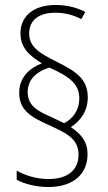

<svg xmlns="http://www.w3.org/2000/svg" viewBox="-20 -873 432 770"><path d="M57 -501C57 -433 102 -405 166 -376C239 -342 295 -321 295 -253C295 -194 255 -155 174 -155C128 -155 80 -169 47 -189V-152C76 -136 124 -123 174 -123C275 -123 331 -176 331 -254C331 -305 306 -335 264 -363C302 -388 332 -426 332 -483C332 -560 279 -589 206 -626C141 -659 97 -683 97 -739C97 -794 138 -822 203 -822C244 -822 281 -810 306 -796L322 -825C290 -842 250 -853 203 -853C113 -853 62 -807 62 -739C62 -681 99 -649 148 -619C98 -600 57 -562 57 -501ZM91 -504C91 -559 133 -588 178 -602C263 -564 298 -534 298 -479C298 -428 269 -395 237 -379L185 -404C127 -429 91 -451 91 -504Z"/></svg>

Font: Noto Sans Telugu UI Condensed ExtraLight
Style: Regular
Weight: 200
Width: 3
Designer: Jelle Bosma - Monotype Design Team
Foundry: Monotype Imaging Inc.
Version: Version 2.005